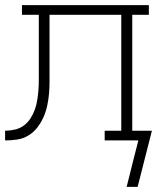

<svg xmlns="http://www.w3.org/2000/svg" viewBox="-20 -550 640 752"><path d="M519 182H476L506 62L522 0H390V-38H455V-492H174V-283Q174 -282 174 -281Q174 -280 174 -280V-278Q174 -255 174 -231Q174 -207 172 -183.5Q170 -160 165 -136.5Q160 -113 150.5 -91.5Q141 -70 126.5 -51Q112 -32 91.5 -19.5Q71 -7 47.5 -3.5Q24 0 0 0V-38Q19 -38 38.5 -42.5Q58 -47 73.5 -58.5Q89 -70 99.5 -86.5Q110 -103 116.5 -121Q123 -139 126 -158.5Q129 -178 130.5 -197Q132 -216 132 -235.5Q132 -255 132 -275Q132 -276 132 -277Q132 -278 132 -279V-281Q132 -281 132 -281.5Q132 -282 132 -282V-492H66V-530H563V-492H498V-38H575Z"/></svg>

Font: Iosevka Slab XLtEx
Style: Regular
Weight: 200
Width: 7
Monospace: yes
Designer: Belleve Invis
Foundry: Belleve Invis
Version: Version 11.1.0; ttfautohint (v1.8.3)